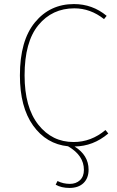

<svg xmlns="http://www.w3.org/2000/svg" viewBox="-20 -711 578 945"><path d="M347 10Q416 53 416 124Q416 166 391 190Q366 214 322 214Q282 214 254 198L263 180Q291 194 324 194Q354 194 373.5 176Q393 158 393 125Q393 54 315 9Q208 -2 143 -93Q78 -184 78 -340Q78 -511 152 -601Q226 -691 344 -691Q435 -691 505 -633L492 -617Q425 -670 346 -670Q237 -670 169 -587.5Q101 -505 101 -340Q101 -183 168.5 -97.5Q236 -12 342 -12Q429 -12 499 -71L513 -54Q439 9 347 10Z"/></svg>

Font: FiraSans
Style: Regular
Weight: 150
Designer: Carrois Corporate & Edenspiekermann AG
Foundry: Carrois Corporate GbR & Edenspiekermann AG
Version: Version 3.106;PS 003.106;hotconv 1.0.70;makeotf.lib2.5.58329